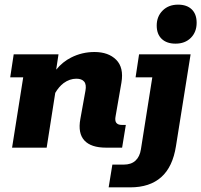

<svg xmlns="http://www.w3.org/2000/svg" viewBox="-20 -636 867 827"><path d="M32 0 80 -303H24L39 -402H232L222 -336Q250 -370 286 -388Q333 -412 387 -412Q447 -412 480.5 -378.5Q514 -345 503 -280L478 -136Q474 -116 481 -107Q488 -98 504 -98H522L506 0H437Q372 0 343.5 -31Q315 -62 326 -123L348 -245Q353 -272 342.5 -284.5Q332 -297 309 -297Q280 -297 254 -278Q234 -263 218 -236L181 0ZM448 171 464 73H513Q545 73 563.5 56Q582 39 587 7L636 -303H564L579 -402H801L738 -7Q724 83 674.5 127Q625 171 541 171ZM736 -448Q698 -448 676.5 -468.5Q655 -489 655 -526Q655 -565 680.5 -590.5Q706 -616 747 -616Q785 -616 806 -595.5Q827 -575 827 -538Q827 -498 802 -473Q777 -448 736 -448Z"/></svg>

Font: Rokkitt SemiBold ExtraBold
Style: Italic
Weight: 800
Italic angle: -9°
Version: Version 3.103